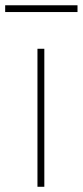

<svg xmlns="http://www.w3.org/2000/svg" viewBox="-55 -715 317 735"><path d="M114.7 -528.3V0H88.4V-528.3ZM241.7 -694.8V-668.9H-35.2V-694.8Z"/></svg>

Font: Vazirmatn RD UI Thin
Style: Regular
Weight: 100
Designer: Saber Rastikerdar
Foundry: Saber Rastikerdar
Version: Version 33.003